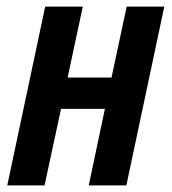

<svg xmlns="http://www.w3.org/2000/svg" viewBox="-20 -562 520 582"><path d="M2 0 117 -542H231L185 -327H318L364 -542H478L363 0H249L298 -232H165L115 0Z"/></svg>

Font: Noto Sans Condensed SemiBold
Style: Italic
Weight: 600
Width: 3
Italic angle: -12°
Designer: Monotype Design Team
Foundry: Monotype Imaging Inc.
Version: Version 2.013; ttfautohint (v1.8.4.7-5d5b)